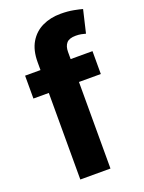

<svg xmlns="http://www.w3.org/2000/svg" viewBox="-144 -831 676 900"><g transform="rotate(-20 194.0 -381.0)"><path d="M355.7 -545.9V-431.8H19.5V-545.9ZM96.3 0V-585.4Q96.3 -644.5 119.5 -683.7Q142.8 -722.9 183.2 -742.3Q223.6 -761.7 274.8 -761.7Q309.9 -761.7 339 -756.2Q368.2 -750.6 381.8 -746.5L355.1 -633.2Q346.1 -635.9 333.3 -638.4Q320.6 -640.8 306.4 -640.8Q273.4 -640.8 260.1 -625.3Q246.7 -609.8 246.7 -581.8V0Z"/></g></svg>

Font: Inter V
Style: 
Weight: 400
Designer: Rasmus Andersson
Foundry: rsms
Version: Version 4.000;git-a3f224843